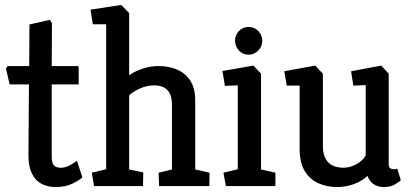

<svg xmlns="http://www.w3.org/2000/svg" viewBox="-20 -752 1669 776"><path d="M205 4Q173 4 148 -9Q123 -22 109 -50.5Q95 -79 95 -123L97 -411H19L4 -475L11 -485H98L99 -653L182 -672L190 -658L189 -485H293Q298 -485 298 -479V-411H189V-121Q189 -92 198.5 -83Q208 -74 226 -74Q245 -74 264 -85Q283 -96 291 -102L313 -35Q300 -23 272 -9.5Q244 4 205 4Z M360 0 351 -54 409 -68V-654H355L346 -713L470 -732L502 -699V-448Q525 -464 556.5 -474.5Q588 -485 620 -485Q664 -485 697.5 -470Q731 -455 750 -424.5Q769 -394 769 -347V-67L827 -54L826 0H623L621 -54L675 -67V-329Q675 -369 656.5 -388Q638 -407 603 -407Q573 -407 545 -394Q517 -381 502 -367V-67L559 -55L558 0Z M893 0 883 -54 941 -68V-407L889 -405L879 -465L1004 -487L1035 -454V-67L1093 -54V0ZM985 -531Q961 -531 945.5 -548Q930 -565 930 -587Q930 -610 945.5 -626.5Q961 -643 985 -643Q1008 -643 1024 -626.5Q1040 -610 1040 -587Q1040 -565 1024 -548Q1008 -531 985 -531Z M1343 4Q1301 4 1266.5 -11.5Q1232 -27 1211.5 -61Q1191 -95 1191 -151V-406H1139L1129 -464L1254 -487L1285 -454V-164Q1285 -136 1292.5 -118Q1300 -100 1312.5 -90.5Q1325 -81 1339.5 -77.5Q1354 -74 1368 -74Q1395 -74 1421.5 -89Q1448 -104 1458 -124V-408L1408 -406L1399 -464L1521 -487L1551 -454V-90Q1551 -77 1557 -72.5Q1563 -68 1570 -68Q1576 -68 1580.5 -69Q1585 -70 1586 -70L1600 -24Q1594 -17 1576 -6.5Q1558 4 1532 4Q1508 4 1491 -7Q1474 -18 1465 -41Q1442 -19 1409 -7.5Q1376 4 1343 4Z"/></svg>

Font: Kreon
Style: Regular
Weight: 400
Designer: Julia Petretta
Foundry: Julia Petretta and Eli Heuer
Version: Version 2.002